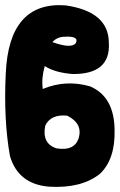

<svg xmlns="http://www.w3.org/2000/svg" viewBox="-23 -723 469 752"><path d="M182.1 -558.1Q256.8 -531.2 273.9 -554.2Q288.1 -582.5 230 -579.1Q201.7 -579.1 182.1 -558.1ZM197.8 -142.1Q266.6 -130.4 284.2 -179.2Q303.7 -238.3 240.2 -270Q175.8 -276.4 154.3 -231Q140.1 -161.1 197.8 -142.1ZM152.3 -464.4Q138.7 -416.5 144.5 -374.5Q234.4 -412.1 329.6 -384.8Q424.3 -344.7 425.8 -214.4Q428.7 -99.1 368.2 -42Q296.4 15.1 171.4 8.3Q49.3 -0.5 16.1 -111.3Q-9.3 -253.9 -0.5 -433.6Q11.2 -717.3 232.4 -702.1Q402.3 -678.2 403.3 -556.2Q411.1 -431.2 260.3 -433.1Q190.4 -439 152.3 -464.4Z"/></svg>

Font: Lapsus Pro (theguybrush.com)
Style: Bold
Weight: 700
Designer: Jose Roses
Version: Version 1.00 February 9, 2018, initial release